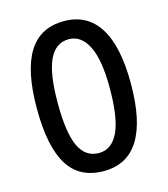

<svg xmlns="http://www.w3.org/2000/svg" viewBox="-106 -772 763 872"><g transform="rotate(-15 275.0 -335.5)"><path d="M54 -336Q54 -513 108.5 -600.5Q163 -688 275 -688Q384 -688 440 -599.5Q496 -511 496 -336Q496 17 275 17Q162 17 108 -69.5Q54 -156 54 -336ZM398 -342Q398 -474 365.5 -538.5Q333 -603 275 -603Q213 -603 182.5 -538.5Q152 -474 152 -336Q152 -195 182 -131.5Q212 -68 275 -68Q335 -68 366.5 -133.5Q398 -199 398 -342Z"/></g></svg>

Font: Biryani
Style: Regular
Weight: 400
Designer: Dan Reynolds and Mathieu Reguer
Foundry: Dan Reynolds and Mathieu Reguer
Version: Version 1.004; ttfautohint (v1.1) -l 5 -r 5 -G 72 -x 0 -D la